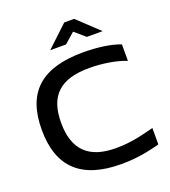

<svg xmlns="http://www.w3.org/2000/svg" viewBox="-157 -995 991 1118"><g transform="rotate(-20 338.5 -435.5)"><path d="M643 -543V-645C588 -667 503 -679 415 -679C158 -679 34 -571 34 -337C34 -103 158 9 403 9C505 9 577 -8 643 -25V-127C573 -109 502 -89 405 -89C237 -89 154 -169 154 -337C154 -505 237 -581 417 -581C500 -581 586 -566 643 -543ZM239 -756H337L401 -812L466 -756H564L432 -880H371Z"/></g></svg>

Font: LT Wave Medium
Style: Regular
Weight: 500
Designer: Daniel Lyons
Version: Version 2.5 (Glyphs App)